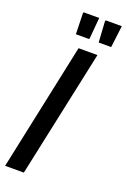

<svg xmlns="http://www.w3.org/2000/svg" viewBox="-166 -921 643 974"><g transform="rotate(20 156.0 -434.0)"><path d="M-1 0 145 -688H247L100 0ZM179 -750H108L105 -863L107 -868H191L181 -754ZM298 -750H231L224 -863L227 -868H313L299 -754Z"/></g></svg>

Font: Saira ExtraCondensed SemiBold
Style: Italic
Weight: 600
Width: 2
Italic angle: -12°
Designer: Hector Gatti with collaboration of the Omnibus-Type team
Foundry: Omnibus-Type
Version: Version 1.101